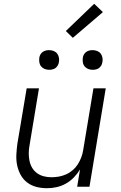

<svg xmlns="http://www.w3.org/2000/svg" viewBox="-20 -987 640 1015"><path d="M228 8Q199 8 172 1Q145 -6 123.5 -22.5Q102 -39 89 -63Q76 -87 70.5 -114Q65 -141 66.5 -170Q68 -199 72 -228L121 -520H186L136 -218Q132 -197 132 -176.5Q132 -156 136 -136.5Q140 -117 150 -100Q160 -83 176 -71.5Q192 -60 211.5 -55Q231 -50 252 -50Q272 -50 291.5 -53.5Q311 -57 330 -65.5Q349 -74 365 -88Q381 -102 392 -119.5Q403 -137 410 -156Q417 -175 420 -195L474 -520H539L453 0H388L403 -91Q389 -68 370 -48.5Q351 -29 327.5 -16Q304 -3 278.5 2.5Q253 8 228 8ZM470 -618Q457 -618 446 -622.5Q435 -627 427.5 -636Q420 -645 418 -657.5Q416 -670 418 -683Q419 -691 424 -699.5Q429 -708 436.5 -713Q444 -718 452.5 -720Q461 -722 469 -722Q482 -722 493.5 -717.5Q505 -713 512 -704Q519 -695 521.5 -682.5Q524 -670 521 -657Q520 -649 515 -640.5Q510 -632 503 -627Q496 -622 487 -620Q478 -618 470 -618ZM240 -618Q227 -618 216 -622.5Q205 -627 197.5 -636Q190 -645 188 -657.5Q186 -670 188 -683Q189 -691 194 -699.5Q199 -708 206.5 -713Q214 -718 222.5 -720Q231 -722 239 -722Q252 -722 263.5 -717.5Q275 -713 282 -704Q289 -695 291.5 -682.5Q294 -670 291 -657Q290 -649 285 -640.5Q280 -632 273 -627Q266 -622 257 -620Q248 -618 240 -618ZM365 -787 328 -823 478 -967 524 -923Z"/></svg>

Font: Iosevka Light Extended Oblique
Style: Regular
Weight: 300
Width: 7
Italic angle: -9°
Monospace: yes
Designer: Belleve Invis
Foundry: Belleve Invis
Version: Version 32.5.0; ttfautohint (v1.8.4)